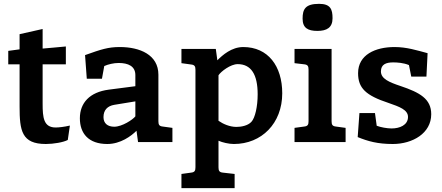

<svg xmlns="http://www.w3.org/2000/svg" viewBox="-20 -740 2301 1000"><path d="M23 -405H82V-185C82 -59 93 10 219 10C259 10 311 1 333 -11L344 -86C314 -79 286 -76 270 -76C207 -76 202 -128 202 -200V-405H323V-498C287 -495 243 -490 202 -487V-589L82 -562V-483L23 -475Z M805 -351C805 -455 708 -495 604 -495C543 -495 507 -483 423 -453L432 -330H511L523 -396C543 -405 572 -412 598 -412C648 -412 685 -395 685 -349V-291L546 -273C447 -260 396 -204 396 -124C396 -45 441 10 539 10C608 10 664 -32 691 -59L699 0H878V-74L827 -81C809 -83 805 -91 805 -109ZM685 -212V-134C672 -117 616 -80 575 -80C540 -80 519 -98 519 -130C519 -167 540 -188 575 -194Z M1118 -348C1131 -368 1181 -406 1218 -406C1288 -406 1322 -352 1322 -249C1322 -186 1309 -126 1289 -105C1270 -85 1236 -79 1211 -79C1177 -79 1142 -94 1118 -111ZM1104 -485H925V-411L976 -404C994 -402 998 -394 998 -376V131C998 149 994 157 976 159L925 166V240H1202V166L1140 159C1122 157 1118 149 1118 131V-7C1138 2 1172 10 1198 10C1342 10 1450 -97 1450 -254C1450 -396 1376 -495 1247 -495C1186 -495 1139 -453 1112 -426Z M1712 -645C1712 -692 1701 -720 1642 -720C1570 -720 1556 -692 1556 -643C1556 -594 1584 -579 1633 -579C1682 -579 1712 -596 1712 -645ZM1707 -485H1514V-411L1565 -405C1583 -403 1587 -395 1587 -377V-109C1587 -91 1583 -83 1565 -81L1514 -74V0H1780V-74L1729 -81C1711 -83 1707 -91 1707 -109Z M2035 -495C1935 -495 1845 -455 1845 -359C1845 -281 1885 -243 2003 -204C2061 -184 2105 -168 2105 -131C2105 -88 2061 -71 2020 -71C1996 -71 1963 -77 1942 -85L1933 -151H1852L1843 -26C1897 -4 1947 10 2026 10C2129 10 2226 -46 2226 -145C2226 -225 2167 -258 2066 -292C2006 -312 1964 -330 1964 -368C1964 -405 1991 -415 2028 -415C2048 -415 2082 -413 2110 -401L2122 -341H2201L2207 -463C2151 -478 2098 -495 2035 -495Z"/></svg>

Font: Enriqueta
Style: Bold
Weight: 700
Designer: Viviana Monsalve, Gustavo Ibarra
Foundry: Viviana Monsalve, Gustavo Ibarra
Version: Version 1.002